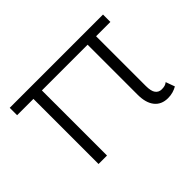

<svg xmlns="http://www.w3.org/2000/svg" viewBox="-99 -670 882 882"><g transform="rotate(-45 342.0 -229.5)"><path d="M23 -423V-471H629V-423ZM569 12Q527 12 504 -16.5Q481 -45 481 -98V-471H536V-100Q536 -66 547 -51.5Q558 -37 577 -37Q589 -37 597.5 -39.5Q606 -42 613 -48L629 -4Q617 3 602 7.5Q587 12 569 12ZM129 0V-471H184V0Z"/></g></svg>

Font: BioRhyme Light
Style: Regular
Weight: 300
Designer: Aoife Mooney
Foundry: Aoife Mooney Type
Version: Version 1.600;gftools[0.9.33]